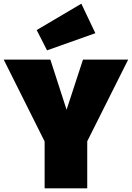

<svg xmlns="http://www.w3.org/2000/svg" viewBox="-40 -1021 715 1041"><path d="M401 -1001 159 -858 215 -748 477 -841ZM655 -698H410L321 -426L233 -698H-20L202 -254V0H433V-255Z"/></svg>

Font: Fira Sans Ultra
Style: Regular
Weight: 950
Designer: Carrois Corporate & Edenspiekermann AG
Foundry: Carrois Corporate GbR & Edenspiekermann AG
Version: Version 4.203;PS 004.203;hotconv 1.0.88;makeotf.lib2.5.64775